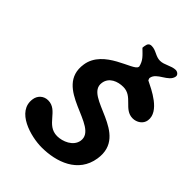

<svg xmlns="http://www.w3.org/2000/svg" viewBox="-249 -1013 1147 1147"><g transform="rotate(45 324.0 -440.0)"><path d="M71 -159C52 -38 222 7 312 7C436 7 573 -40 595 -183C632 -423 273 -384 294 -520C302 -574 355 -594 402 -594C483 -594 498 -500 574 -500C608 -500 642 -522 647 -557C660 -644 530 -702 480 -727C478 -729 476 -738 475 -740V-743C483 -797 571 -805 580 -860C582 -876 565 -887 552 -887C515 -887 483 -859 446 -859C409 -859 386 -887 349 -887C329 -887 322 -876 319 -857C319 -854 316 -842 317 -840C353 -805 373 -789 383 -747L382 -743C376 -704 163 -671 140 -522C104 -291 470 -325 449 -187C440 -132 376 -106 330 -106C235 -106 227 -220 141 -220C104 -220 76 -194 71 -159Z"/></g></svg>

Font: Asimov Print
Style: Regular
Weight: 500
Designer: Google
Version: Version 2.000980: 2014